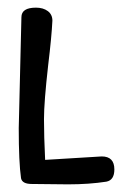

<svg xmlns="http://www.w3.org/2000/svg" viewBox="-20 -481 340 502"><path d="M158 1 63 0Q38 0 35 -15Q29 -57 29 -146L36 -436Q36 -461 74 -461Q93 -461 105 -452Q117 -443 117 -427Q115 -385 106 -311Q95 -214 95 -169.5Q95 -125 98 -63L246 -72Q279 -72 279 -38Q279 -10 258 -6Q213 1 158 1Z"/></svg>

Font: Patrick Hand SC
Style: Regular
Weight: 400
Designer: Patrick Wagesreiter
Foundry: Patrick Wagesreiter
Version: Version 1.003;PS 001.003;hotconv 1.0.70;makeotf.lib2.5.58329